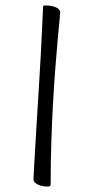

<svg xmlns="http://www.w3.org/2000/svg" viewBox="-20 -672 330 705"><path d="M156 13Q147 13 138 11.5Q129 10 121 6.5Q113 3 108 -2Q103 -7 103 -14Q103 -17 104.5 -46.5Q106 -76 109 -125Q112 -174 115.5 -233.5Q119 -293 123 -355.5Q127 -418 130 -475.5Q133 -533 135 -577.5Q137 -622 138 -645Q138 -649 139.5 -650.5Q141 -652 148 -652Q157 -652 166 -650.5Q175 -649 183 -646Q191 -643 196 -638Q201 -633 201 -626Q201 -623 198.5 -597Q196 -571 192 -527.5Q188 -484 183.5 -426Q179 -368 175 -298.5Q171 -229 168.5 -152.5Q166 -76 166 5Q166 9 164 11Q162 13 156 13Z"/></svg>

Font: Briem Hand Thin
Style: Regular
Weight: 100
Designer: Gunnlaugur SE Briem, Eben Sorkin
Foundry: Sorkin Type Co.
Version: Version 1.003